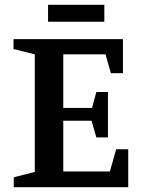

<svg xmlns="http://www.w3.org/2000/svg" viewBox="-20 -775 584 795"><path d="M37 0V-41L124 -63V-550L36 -572V-613H489V-472H439L417 -550H242V-328H361L379 -394H427V-206H379L359 -275H242V-65H435L461 -157H511V0ZM179 -685V-755H412V-685Z"/></svg>

Font: Manuale SemiBold
Style: Regular
Weight: 600
Version: Version 1.002